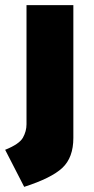

<svg xmlns="http://www.w3.org/2000/svg" viewBox="-20 -700 365 746"><path d="M83 -217V-680H265V-164Q265 -88 222.5 -48Q180 -8 74 26L0 -118Q55 -140 69 -165Q83 -190 83 -217Z"/></svg>

Font: Palanquin Dark
Style: Bold
Weight: 700
Designer: Pria Ravichandran
Version: Version 1.000